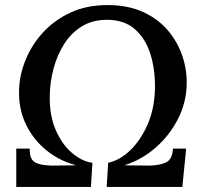

<svg xmlns="http://www.w3.org/2000/svg" viewBox="-20 -736 808 756"><path d="M44 0V-151H97Q96 -111 116 -98Q136 -85 184 -84L277 -85V-86Q211 -104 160.5 -146Q110 -188 82 -246.5Q54 -305 55 -374Q55 -434 78.5 -494.5Q102 -555 146.5 -605Q191 -655 255.5 -685.5Q320 -716 403 -716Q485 -716 545 -688Q605 -660 643 -614Q681 -568 699 -512.5Q717 -457 715 -401Q713 -330 680 -266Q647 -202 592.5 -154.5Q538 -107 472 -86V-85L569 -84Q612 -85 635.5 -97.5Q659 -110 661 -151H713L698 0H400L406 -95Q452 -105 493 -144.5Q534 -184 561 -245.5Q588 -307 590 -384Q592 -455 574 -517.5Q556 -580 513.5 -619Q471 -658 401 -658Q344 -658 302 -632Q260 -606 232.5 -562.5Q205 -519 191 -466.5Q177 -414 176 -362Q174 -282 199.5 -224Q225 -166 264.5 -133Q304 -100 344 -95L338 0Z"/></svg>

Font: Lora SemiBold
Style: Italic
Weight: 600
Italic angle: -3°
Designer: Olga Karpushina, Alexei Vanyashin (Cyrillic)
Foundry: Cyreal
Version: Version 3.011; ttfautohint (v1.8.4.7-5d5b)